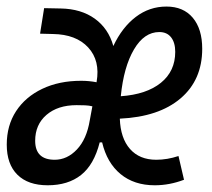

<svg xmlns="http://www.w3.org/2000/svg" viewBox="-31 -547 637 577"><path d="M438.5 -66.9Q471.7 -66.9 505.4 -78.1L522 -6.8Q478.5 9.8 434.1 9.8Q372.1 9.8 331.3 -23.9Q290.5 -57.6 275.9 -119.1H268.6Q251.5 -51.8 212.4 -21Q173.3 9.8 112.3 9.8Q53.2 9.8 21.2 -22Q-10.7 -53.7 -10.7 -112.3Q-10.7 -169.9 17.3 -212.9Q45.4 -255.9 95.9 -280Q146.5 -304.2 212.9 -304.2Q236.8 -304.2 259.3 -299.8V-300.8Q270.5 -364.7 234.1 -404.3Q197.8 -443.8 127.9 -444.8L89.4 -445.8L101.6 -522.5L151.4 -521.5Q212.4 -520.5 253.7 -491Q294.9 -461.4 309.6 -408.7Q335.9 -464.8 377 -496.1Q418 -527.3 469.2 -527.3Q520 -527.3 548.3 -493.7Q576.7 -460 576.7 -400.4Q576.7 -306.6 511.5 -251.2Q446.3 -195.8 329.1 -190.4Q331.1 -131.8 359.6 -99.4Q388.2 -66.9 438.5 -66.9ZM332 -257.8Q409.2 -263.2 452.4 -298.1Q495.6 -333 495.6 -391.1Q495.6 -418.9 483.2 -434.8Q470.7 -450.7 447.8 -450.7Q402.3 -450.7 371.6 -398.4Q340.8 -346.2 332 -257.8ZM246.6 -227.5Q236.8 -230 224.6 -230.5Q212.4 -231 199.2 -231Q142.6 -231 108.6 -201.7Q74.7 -172.4 74.7 -124Q74.7 -66.9 133.3 -66.9Q170.9 -66.9 200.2 -97.9Q229.5 -128.9 238.8 -185.5Z"/></svg>

Font: Cascadia Code NF SemiLight
Style: Italic
Weight: 350
Italic angle: -10°
Monospace: yes
Designer: Aaron Bell
Foundry: Saja Typeworks
Version: Version 2404.023; ttfautohint (v1.8.4)